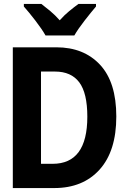

<svg xmlns="http://www.w3.org/2000/svg" viewBox="-20 -954 640 974"><path d="M357 -774Q376 -807 409.5 -850Q443 -893 467 -921V-934H378Q356 -918 331.5 -898Q307 -878 283 -851Q260 -877 235.5 -897.5Q211 -918 190 -934H101V-921Q126 -893 159.5 -849.5Q193 -806 211 -774ZM255 0Q401 0 485.5 -94Q570 -188 570 -363Q570 -537 487.5 -625.5Q405 -714 266 -714H45V0ZM188 -591H259Q341 -591 382 -536.5Q423 -482 423 -362Q423 -123 247 -123H188Z"/></svg>

Font: Noto Sans Mono UI
Style: Bold
Weight: 700
Designer: Monotype Design team
Foundry: Monotype Imaging Inc.
Version: 1.000